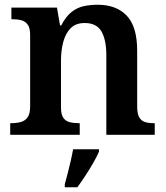

<svg xmlns="http://www.w3.org/2000/svg" viewBox="-20 -568 699 809"><path d="M23 0V-49H27Q50 -49 68 -54Q86 -59 96.5 -74Q107 -89 107 -119V-421Q107 -450 97 -464Q87 -478 70.5 -482.5Q54 -487 32 -487H28V-536H220L233 -461H238Q258 -499 281.5 -517.5Q305 -536 332.5 -542Q360 -548 392 -548Q470 -548 514 -502Q558 -456 558 -354V-120Q558 -89 566.5 -74Q575 -59 590.5 -54Q606 -49 628 -49H632V0H428V-335Q428 -400 407.5 -435.5Q387 -471 337 -471Q299 -471 277.5 -449Q256 -427 246.5 -391Q237 -355 237 -313V-115Q237 -86 246.5 -72Q256 -58 273 -53.5Q290 -49 312 -49H316V0ZM253 208Q259 187 265.5 161.5Q272 136 278 110Q284 84 288 61H397V71Q388 92 372.5 119Q357 146 339.5 172.5Q322 199 306 221H253Z"/></svg>

Font: Noto Serif Armenian SemiBold
Style: Regular
Weight: 600
Version: Version 2.007